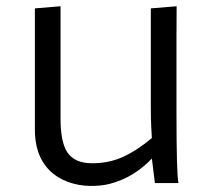

<svg xmlns="http://www.w3.org/2000/svg" viewBox="-20 -592 706 621"><path d="M550.8 -472.2V-228Q550.8 -30.3 557.1 0H481L471.2 -79.1Q412.1 -17.1 334 2.9Q306.6 9.8 270.3 9.3Q233.9 8.8 199.2 -3.9Q164.6 -16.6 140.6 -40.5Q90.8 -90.3 92.8 -179.7V-564.9L175.8 -571.8V-209Q175.8 -131.8 198.2 -98.6Q221.7 -64.5 276.4 -64Q331.1 -63.5 377 -84.2Q422.9 -105 471.2 -145.5L469.2 -181.2Q467.8 -204.6 467.8 -247.6V-564.9L551.3 -571.8Q550.8 -518.6 550.8 -472.2Z"/></svg>

Font: Duru Sans
Style: Regular
Weight: 400
Designer: Onur Yazõcõgil
Foundry: Onur Yazõcõgil
Version: Version 1.002